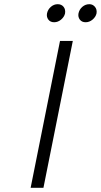

<svg xmlns="http://www.w3.org/2000/svg" viewBox="-20 -895 481 915"><path d="M266 -700H327L187 0H126ZM238 -789Q220 -789 210.5 -801.5Q201 -814 204 -831Q208 -850 222.5 -862.5Q237 -875 255 -875Q273 -875 283 -862.5Q293 -850 290 -831Q286 -814 271 -801.5Q256 -789 238 -789ZM388 -789Q370 -789 360.5 -801.5Q351 -814 354 -831Q358 -850 372.5 -862.5Q387 -875 406 -875Q422 -875 432.5 -862.5Q443 -850 440 -831Q436 -814 421 -801.5Q406 -789 388 -789Z"/></svg>

Font: Albert Sans Light
Style: Italic
Weight: 300
Italic angle: -11.25°
Designer: Andreas Rasmussen
Foundry: a.Foundry
Version: Version 1.025